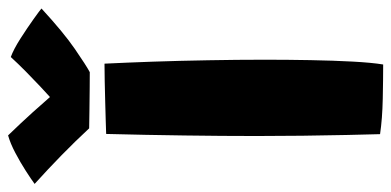

<svg xmlns="http://www.w3.org/2000/svg" viewBox="-322 -674 944 463"><g transform="rotate(-90 149.5 -442.0)"><path d="M226 10.5Q192 10.5 143.5 9.5Q95 8.5 58 3Q57 -28 56 -77.5Q55 -127 54.2 -184Q53.5 -241 53.5 -294.5Q53.5 -377 54.8 -468.8Q56 -560.5 58.5 -657.5Q68 -658 89 -658.5Q110 -659 136 -659.8Q162 -660.5 186.8 -661Q211.5 -661.5 228 -661.5Q230.5 -610 232.8 -545.2Q235 -480.5 236.2 -411Q237.5 -341.5 237.5 -276Q237.5 -221 236.5 -165.2Q235.5 -109.5 233 -63.2Q230.5 -17 226 10.5ZM244 -887.5Q263 -880.5 288.8 -864Q314.5 -847.5 335.5 -832.5Q356.5 -817.5 361 -813.5Q303.5 -760.5 263.5 -733Q223.5 -705.5 207.5 -697Q196 -697 170.2 -697.2Q144.5 -697.5 117 -697.8Q89.5 -698 72 -698.5Q39.5 -733.5 7 -765.2Q-25.5 -797 -62 -830Q-50.5 -838.5 -30.2 -851.5Q-10 -864.5 12.8 -876.5Q35.5 -888.5 55 -894Q85 -863 110.5 -834.8Q136 -806.5 147.5 -793Q156.5 -801 173 -816.5Q189.5 -832 208.8 -851Q228 -870 244 -887.5Z"/></g></svg>

Font: Grandstander ExtraBold
Style: Regular
Weight: 800
Designer: Tyler Finck
Foundry: Etcetera Type Co
Version: Version 1.200; ttfautohint (v1.8.3)